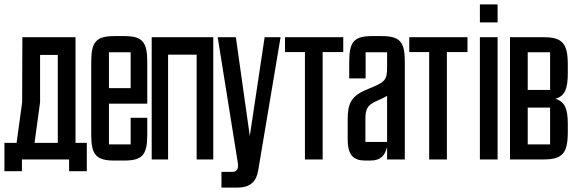

<svg xmlns="http://www.w3.org/2000/svg" viewBox="-20 -720 2584 867"><path d="M79 53V0H292V53H372V-75H321V-552H81L80 -258L55 -75H0V53ZM161 -258V-472H241V-75H136Z M541 5C623 5 645 -21 645 -111V-188H570V-68H472V-252H645V-441C645 -531 623 -557 541 -557H497C414 -557 392 -531 392 -441V-111C392 -21 414 5 497 5ZM472 -484H570V-322H472Z M739 0V-473H868V0H943V-552H665V0Z M1247 -552H1175L1108 -106L1045 -552H963L1054 16C1058 40 1051 56 1030 56H980V127H1053C1111 127 1138 99 1146 49Z M1267 -485H1357V0H1437V-485H1530V-552H1267Z M1550 -90C1550 -20 1576 5 1629 5H1652C1702 5 1718 -20 1728 -56V0H1808V-441C1808 -531 1786 -557 1704 -557H1660C1578 -557 1557 -531 1557 -441V-366H1631V-484H1728V-420C1728 -355 1720 -350 1637 -316C1564 -286 1550 -251 1550 -180ZM1728 -79H1630V-178C1630 -227 1636 -245 1685 -266C1702 -273 1716 -280 1728 -287Z M1828 -485H1918V0H1998V-485H2091V-552H1828Z M2147 -619H2227V-700H2147ZM2227 -552H2147V0H2227Z M2434 0C2520 0 2544 -28 2544 -124V-159C2544 -228 2531 -261 2488 -274C2531 -286 2544 -320 2544 -390V-428C2544 -524 2520 -552 2434 -552H2283V0ZM2363 -484H2464V-314H2363ZM2363 -234H2464V-68H2363Z"/></svg>

Font: Queering
Style: Regular
Weight: 400
Designer: Adam Naccarato
Foundry: adamnac
Version: Version 2.000;hotconv 1.0.109;makeotfexe 2.5.65596